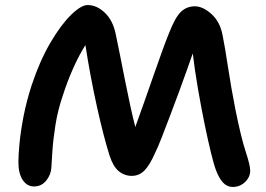

<svg xmlns="http://www.w3.org/2000/svg" viewBox="-20 -732 1056 762"><path d="M904 10Q881 10 865 -7.5Q849 -25 837 -57Q829 -78 817 -127Q805 -176 791.5 -242Q778 -308 765.5 -380.5Q753 -453 745 -520Q735 -491 720.5 -450.5Q706 -410 689 -363.5Q672 -317 654.5 -271.5Q637 -226 622 -187Q607 -148 595 -124Q574 -76 553 -55Q532 -34 503 -34Q474 -34 451.5 -52.5Q429 -71 415 -114Q405 -145 392 -194.5Q379 -244 365.5 -305Q352 -366 340 -430Q328 -494 319 -553Q294 -514 270 -460Q246 -406 229 -352Q209 -293 200 -235.5Q191 -178 188 -133.5Q185 -89 184 -69Q183 -40 164 -16Q145 8 115 8Q87 8 70 -18Q53 -44 53 -88Q53 -116 57.5 -163.5Q62 -211 73.5 -270.5Q85 -330 106 -395Q138 -491 180 -562.5Q222 -634 262 -673Q302 -712 328 -712Q364 -712 396 -681.5Q428 -651 439 -598Q447 -560 456.5 -512.5Q466 -465 476 -414Q486 -363 496.5 -315Q507 -267 517 -228Q535 -278 554.5 -333Q574 -388 592 -440Q610 -492 625.5 -534.5Q641 -577 651 -601Q675 -663 698 -685Q721 -707 753 -707Q785 -707 819 -676.5Q853 -646 863 -594Q873 -545 885 -465Q897 -385 915 -294Q937 -185 955 -130.5Q973 -76 973 -55Q973 -29 952.5 -9.5Q932 10 904 10Z"/></svg>

Font: Shantell Sans Normal
Style: Regular
Weight: 600
Designer: Stephen Nixon, Anya Danilova, Shantell Martin
Foundry: Arrow Type
Version: Version 1.009;[a7da0bfa3]